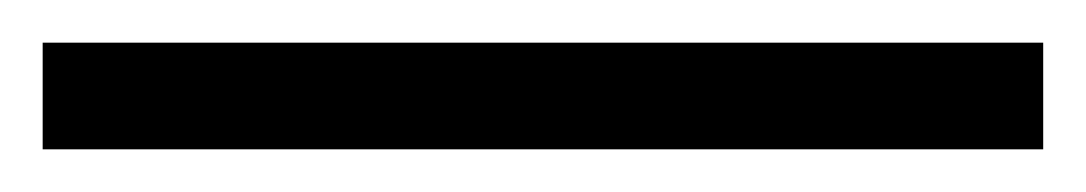

<svg xmlns="http://www.w3.org/2000/svg" viewBox="-25 63 509 90"><path d="M-5 133V83H464V133Z"/></svg>

Font: Noto Serif Hentaigana ExtraLight
Style: Regular
Weight: 200
Designer: Kazuhiro Yamada
Foundry: nipponia
Version: Version 1.000